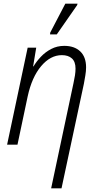

<svg xmlns="http://www.w3.org/2000/svg" viewBox="-20 -795 539 1055"><path d="M384 -339Q389 -361 392 -381Q395 -401 395 -418Q395 -456 375 -474Q355 -492 320 -492Q257 -492 206 -431.5Q155 -371 132 -265L76 0H19L132 -533H179L162 -430H164Q180 -457 204.5 -483Q229 -509 261.5 -526Q294 -543 333 -543Q389 -543 421 -512.5Q453 -482 453 -425Q453 -405 449 -381Q445 -357 441 -335L318 240H261ZM255 -606 256 -616 339 -775H406L404 -767L292 -606Z"/></svg>

Font: Noto Sans SemiCondensed Light
Style: Italic
Weight: 300
Width: 4
Italic angle: -12°
Designer: Monotype Design Team
Foundry: Monotype Imaging Inc.
Version: Version 2.013; ttfautohint (v1.8.4.7-5d5b)